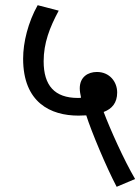

<svg xmlns="http://www.w3.org/2000/svg" viewBox="-20 -652 540 739"><path d="M429 67 500 37C457 -36 403 -157 379 -221C411 -233 431 -256 431 -296C431 -337 402 -375 353 -375C319 -375 287 -356 287 -312C287 -302 289 -289 292 -276C288 -275 284 -275 280 -275C190 -275 148 -323 148 -416C148 -486 171 -546 206 -611L125 -632C88 -566 69 -489 69 -426C69 -257 175 -207 282 -207C292 -207 302 -208 312 -208C332 -145 389 -9 429 67Z"/></svg>

Font: Noto Sans Devanagari UI SemiCondensed
Style: Regular
Weight: 400
Width: 4
Designer: Jelle Bosma - Monotype Design Team
Foundry: Monotype Imaging Inc.
Version: Version 2.003